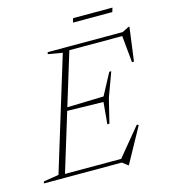

<svg xmlns="http://www.w3.org/2000/svg" viewBox="-150 -912 905 1030"><g transform="rotate(-15 302.5 -396.5)"><path d="M251 -651 171 -664.5 173.5 -675H294.5L88 0H-28.5L-25.5 -10.5L59 -24ZM581.5 -662 603.5 -655H252.5L259.5 -675H590L628 -694H632.5L607.5 -506.5L596.5 -506ZM434 23 404.5 0H53L59.5 -20H431.5L396.5 -8.5L535 -176L544 -170.5L437.5 23ZM394 -218.5H382.5L393.5 -339.5L182.5 -344L188.5 -362L401.5 -368L465.5 -488H476.5L427 -353ZM345.5 -793 352.5 -816H571L564 -793Z"/></g></svg>

Font: Newsreader 24pt ExtraLight
Style: Italic
Weight: 250
Italic angle: -17°
Designer: Hugues Gentile
Foundry: Production Type
Version: Version 1.003